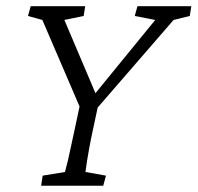

<svg xmlns="http://www.w3.org/2000/svg" viewBox="-20 -593 631 613"><path d="M534.2 -529.3 274.4 -229.5 298.8 -282.2 277.3 -181.6Q269.5 -145.5 265.1 -121.1Q260.7 -96.7 258.3 -82Q255.9 -67.4 254.9 -58.6Q253.9 -49.8 252.9 -43.9L318.4 -32.2L309.6 0H111.3L116.2 -32.2L187.5 -43.9Q189.5 -51.8 191.4 -59.6Q193.4 -67.4 196.8 -80.6Q200.2 -93.8 205.1 -118.2Q210 -142.6 218.8 -181.6L240.2 -282.2L244.1 -229.5L115.2 -529.3L69.3 -542L78.1 -573.2H252L247.1 -542L185.5 -529.3L287.1 -290H280.3L475.6 -529.3L410.2 -542L418.9 -573.2H590.8L585.9 -542Z"/></svg>

Font: Crimson Pro ExtraLight
Style: Italic
Weight: 250
Italic angle: -12°
Designer: Jacques Le Bailly
Foundry: Baron von Fonthausen
Version: Version 1.003